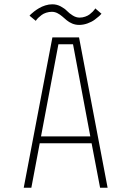

<svg xmlns="http://www.w3.org/2000/svg" viewBox="-20 -874 610 894"><path d="M348.5 -758Q331.5 -758 316.5 -764.2Q301.5 -770.5 290.8 -779.5Q280 -788.5 269.8 -797.5Q259.5 -806.5 247.2 -812.8Q235 -819 221.5 -819Q208 -819 195 -814.8Q182 -810.5 173.8 -804.2Q165.5 -798 159 -791.8Q152.5 -785.5 149.5 -781L146.5 -777L117.5 -801Q118.5 -802.5 123.8 -807.8Q129 -813 139.5 -821Q150 -829 162.2 -836.2Q174.5 -843.5 191 -848.8Q207.5 -854 223.5 -854Q244.5 -854 262.8 -844.2Q281 -834.5 292 -823Q303 -811.5 318.8 -801.8Q334.5 -792 350.5 -792Q364 -792 376.8 -796.5Q389.5 -801 397.5 -807.2Q405.5 -813.5 411.8 -819.8Q418 -826 421 -830.5L423.5 -835L452.5 -810Q449.5 -806 442 -799.2Q434.5 -792.5 420.8 -782.2Q407 -772 387.5 -765Q368 -758 348.5 -758ZM446 0 406.5 -207H165L126 0H90.5L224 -700H348L481 0ZM252 -668 171 -239H400.5L320 -668Z"/></svg>

Font: League Mono Narrow Thin
Style: Regular
Weight: 100
Width: 3
Designer: Tyler Finck
Foundry: The League of Moveable Type / Tyler Finck
Version: Version 2.210